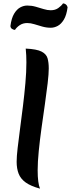

<svg xmlns="http://www.w3.org/2000/svg" viewBox="-20 -1091 422 1142"><path d="M270 -684Q270 -652 263.5 -596Q257 -540 247 -471Q237 -402 227 -330Q217 -258 210.5 -192.5Q204 -127 204 -78Q204 -2 218 31Q163 16 133 -5.5Q103 -27 91 -57.5Q79 -88 79 -129Q79 -160 85 -211.5Q91 -263 99.5 -327Q108 -391 116.5 -460Q125 -529 131 -596Q137 -663 137 -720Q137 -741 136 -762Q135 -783 133 -802Q199 -799 227.5 -784Q256 -769 263 -744Q270 -719 270 -684ZM69 -913Q59 -914 51 -919.5Q43 -925 42 -936Q48 -983 64 -1009.5Q80 -1036 100.5 -1047Q121 -1058 142 -1058Q168 -1058 192.5 -1051Q217 -1044 239.5 -1037Q262 -1030 282 -1030Q308 -1030 326.5 -1043Q345 -1056 355 -1071Q365 -1070 372 -1064.5Q379 -1059 382 -1048Q376 -1001 360 -974.5Q344 -948 323.5 -937Q303 -926 282 -926Q256 -926 231.5 -933Q207 -940 184.5 -947Q162 -954 142 -954Q116 -954 97 -941Q78 -928 69 -913Z"/></svg>

Font: Merienda SemiBold
Style: Regular
Weight: 600
Designer: Eduardo Rodriguez Tunni
Foundry: Eduardo Rodriguez Tunni
Version: Version 2.001; ttfautohint (v1.8.4.7-5d5b)